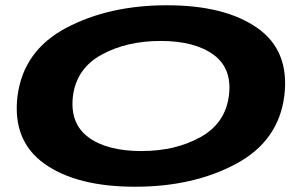

<svg xmlns="http://www.w3.org/2000/svg" viewBox="-20 -702 1158 729"><path d="M493 7Q713.5 7 875.5 -79.5Q1037.5 -166 1059.5 -337.5Q1080.5 -509 957.5 -595.5Q834.5 -682 614 -682Q393.5 -682 231.2 -596Q69 -510 46.5 -337.5Q26 -167.5 148.8 -80.2Q271.5 7 493 7ZM516.5 -128.5Q386.5 -128.5 315.5 -181Q244.5 -233.5 257 -337.5Q270.5 -442 365.5 -494.2Q460.5 -546.5 590 -546.5Q719 -546.5 790.8 -494.2Q862.5 -442 849 -337.5Q835 -233 740.2 -180.8Q645.5 -128.5 516.5 -128.5Z"/></svg>

Font: Anybody ExtraExpanded
Style: Bold Italic
Weight: 700
Width: 8
Italic angle: -10°
Version: Version 1.113;gftools[0.9.25]